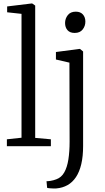

<svg xmlns="http://www.w3.org/2000/svg" viewBox="-20 -839 602 1102"><path d="M103.5 -48.5V-759.5L21 -768.5V-802L161 -819H165L182 -807V-47.5L272 -39.5V0H19.5V-39.5ZM303.5 242.5Q298 243 286.5 242.8Q275 242.5 264.2 241.5Q253.5 240.5 250.5 239L247 201Q254.5 201.5 270.5 199Q286.5 196.5 303.5 190Q332.5 179.5 349 150.2Q365.5 121 372.5 76Q379.5 31 379.5 -26.5L378.5 -479.5L301 -497.5V-540.5L434.5 -558H439.5L457 -543.5V-1Q457 58.5 446.5 103Q436 147.5 416 177.5Q396 207.5 367.5 223.5Q339 239.5 303.5 242.5ZM408 -650Q381.5 -650 367.5 -665.8Q353.5 -681.5 353.5 -707Q353.5 -732 369 -752Q384.5 -772 414.5 -772H415.5Q441.5 -772 455.8 -756Q470 -740 470 -715Q470 -689.5 454.5 -669.8Q439 -650 409 -650Z"/></svg>

Font: Merriweather 36pt Light
Style: Regular
Weight: 300
Designer: Eben Sorkin
Foundry: Eben Sorkin
Version: Version 2.100